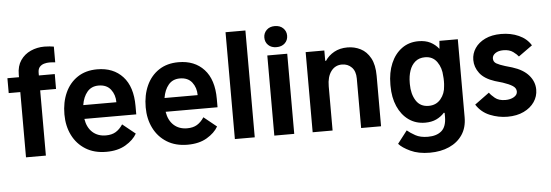

<svg xmlns="http://www.w3.org/2000/svg" viewBox="-56 -918 3734 1302"><g transform="rotate(-5 1811.0 -266.5)"><path d="M225.9 0H90.6V-444.2H11.7V-545.5H90.6V-563.9Q90.6 -621.4 117 -660Q143.5 -698.5 186.8 -717.9Q230.1 -737.2 279.8 -737.2Q296.2 -737.2 315.5 -735.4Q334.9 -733.7 344.1 -731.5V-624.3Q335.6 -625.4 326.5 -626.2Q317.5 -627.1 304 -627.1Q286.2 -627.1 268.1 -622Q250 -616.8 237.9 -603.2Q225.9 -589.5 225.9 -563.9V-545.5H334.2L333.8 -444.2H225.9Z M637.1 10.3Q555 10.3 496.4 -26.1Q437.9 -62.5 406.6 -125.2Q375.4 -187.9 375.4 -267Q375.4 -349.8 404.5 -414.2Q433.6 -478.7 489 -515.6Q544.4 -552.6 623.2 -552.6Q732.6 -552.6 796.7 -483Q860.8 -413.4 860.8 -282V-225.1H507.5Q517 -165.8 552.9 -133.3Q588.8 -100.9 643.8 -100.9Q683.9 -100.9 710.9 -117.2Q737.9 -133.5 759.2 -165.8L846.2 -95.5Q822.1 -52.9 768.8 -21.3Q715.6 10.3 637.1 10.3ZM622.9 -442.1Q574.2 -442.1 545.6 -408.2Q517 -374.3 508.2 -318.9H733.7Q733.7 -370 705.6 -406.1Q677.6 -442.1 622.9 -442.1Z M1190.3 10.3Q1108.3 10.3 1049.7 -26.1Q991.1 -62.5 959.9 -125.2Q928.6 -187.9 928.6 -267Q928.6 -349.8 957.7 -414.2Q986.9 -478.7 1042.3 -515.6Q1097.7 -552.6 1176.5 -552.6Q1285.9 -552.6 1350 -483Q1414.1 -413.4 1414.1 -282V-225.1H1060.7Q1070.3 -165.8 1106.2 -133.3Q1142 -100.9 1197.1 -100.9Q1237.2 -100.9 1264.2 -117.2Q1291.2 -133.5 1312.5 -165.8L1399.5 -95.5Q1375.4 -52.9 1322.1 -21.3Q1268.8 10.3 1190.3 10.3ZM1176.1 -442.1Q1127.5 -442.1 1098.9 -408.2Q1070.3 -374.3 1061.4 -318.9H1286.9Q1286.9 -370 1258.9 -406.1Q1230.8 -442.1 1176.1 -442.1Z M1647.7 -727.3V0H1512.4V-727.3Z M1771.3 -668Q1771.3 -698.2 1792.3 -718.9Q1813.2 -739.7 1848.4 -739.7Q1883.9 -739.7 1905.2 -718.9Q1926.5 -698.2 1926.5 -668Q1926.5 -636.7 1905.2 -616.5Q1883.9 -596.2 1848.4 -596.2Q1813.2 -596.2 1792.3 -616.5Q1771.3 -636.7 1771.3 -668ZM1916.5 -545.5V0H1780.9V-545.5Z M2177.6 -301.1V0H2041.9V-545.5H2169V-475.1H2174.7Q2196.7 -509.2 2235.6 -530.9Q2274.5 -552.6 2326.7 -552.6Q2374.6 -552.6 2415.8 -531.6Q2457 -510.7 2482.2 -464.5Q2507.5 -418.3 2507.5 -343V0H2371.8V-337.4Q2371.8 -386.7 2345.5 -413.5Q2319.2 -440.3 2279.5 -440.3Q2233 -440.3 2205.3 -402.9Q2177.6 -365.4 2177.6 -301.1Z M2595.2 -267V-277Q2595.2 -358 2621.6 -420.1Q2648.1 -482.2 2696.4 -517.4Q2744.7 -552.6 2810 -552.6Q2857.6 -552.6 2891.2 -535.3Q2924.7 -518.1 2947.8 -488.3L2952.1 -542.6H3077.4V-11.7Q3077.4 58.6 3044.6 107.4Q3011.7 156.2 2954.2 181.8Q2896.7 207.4 2822.4 207.4Q2744.7 207.4 2690.2 181.6Q2635.7 155.9 2612.2 128.6L2678.3 43Q2699.9 61.4 2733.5 80.1Q2767 98.7 2818.5 98.7Q2877.5 98.7 2910.9 70.1Q2944.2 41.5 2945 -23.8V-51.8L2940.3 -55Q2916.5 -28.4 2884.2 -13.3Q2851.9 1.8 2808.6 1.8Q2744 1.8 2696 -32.7Q2648.1 -67.1 2621.6 -127.8Q2595.2 -188.6 2595.2 -267ZM2726.9 -277V-267Q2726.9 -200.6 2755.5 -155.2Q2784.1 -109.7 2842 -109.7Q2893.1 -109.7 2923.8 -146.7Q2954.5 -183.6 2957 -234.7Q2958.8 -247.9 2958.8 -268.1Q2958.8 -288.4 2957 -302.2Q2955.3 -358.3 2926.5 -399.3Q2897.7 -440.3 2844.8 -440.3Q2804.3 -440.3 2778.2 -418.3Q2752.1 -396.3 2739.5 -359.2Q2726.9 -322.1 2726.9 -277Z M3169.7 -393.1Q3169.7 -436.8 3194.1 -473Q3218.4 -509.2 3263.8 -530.9Q3309.3 -552.6 3372.2 -552.6Q3438.6 -552.6 3492.5 -528.4Q3546.5 -504.3 3574.6 -457.7L3480.1 -389.9Q3469.8 -404.1 3444.6 -422.8Q3419.4 -441.4 3377.8 -441.4Q3344.1 -441.4 3323.5 -427Q3302.9 -412.6 3302.9 -391.7Q3302.9 -368.3 3323.3 -356.7Q3343.8 -345.2 3381 -333.8L3427.6 -320.3Q3502.8 -296.9 3540.1 -253.4Q3577.4 -209.9 3577.4 -156.2Q3577.4 -110.4 3551.7 -72.6Q3525.9 -34.8 3479 -12.3Q3432.2 10.3 3368.3 10.3Q3307.2 10.3 3248.9 -13.3Q3190.7 -36.9 3156.2 -90.6L3255.7 -163.4Q3266.7 -146.7 3292.6 -125.4Q3318.5 -104 3363.6 -104Q3398.1 -104 3421.7 -118.1Q3445.3 -132.1 3445.3 -154.5Q3445.3 -178.3 3421.7 -193.5Q3398.1 -208.8 3355.1 -223L3302.9 -238.3Q3232.2 -261.4 3201 -302.7Q3169.7 -344.1 3169.7 -393.1Z"/></g></svg>

Font: Interface
Style: Bold
Weight: 700
Designer: Rasmus Andersson
Foundry: rsms
Version: Version 1.8